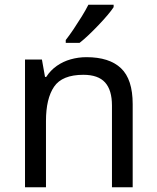

<svg xmlns="http://www.w3.org/2000/svg" viewBox="-20 -786 658 806"><path d="M343 -546Q439 -546 488 -499.5Q537 -453 537 -349V0H450V-343Q450 -408 421 -440Q392 -472 330 -472Q241 -472 207 -422Q173 -372 173 -278V0H85V-536H156L169 -463H174Q192 -491 218.5 -509.5Q245 -528 277 -537Q309 -546 343 -546ZM457 -756Q448 -742 431 -722Q414 -702 393.5 -680.5Q373 -659 352.5 -639.5Q332 -620 314 -606H256V-618Q271 -637 288.5 -663Q306 -689 323 -716.5Q340 -744 351 -766H457Z"/></svg>

Font: Noto Sans Khmer UI
Style: Regular
Weight: 400
Designer: Danh Hong and the Monotype Design Team
Foundry: Monotype Imaging Inc.
Version: Version 2.002